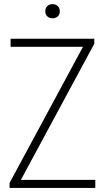

<svg xmlns="http://www.w3.org/2000/svg" viewBox="-20 -932 520 952"><path d="M27.5 0V-25L391.5 -700H32.5V-740H447.5V-715L83.5 -40H452.5V0ZM240.5 -841.5Q224.5 -841.5 214.5 -850.8Q204.5 -860 204.5 -876Q204.5 -892 214.5 -901.8Q224.5 -911.5 240.5 -911.5Q256.5 -911.5 266.5 -901.8Q276.5 -892 276.5 -876Q276.5 -860 266.5 -850.8Q256.5 -841.5 240.5 -841.5Z"/></svg>

Font: Encode Sans Condensed ExtraLight
Style: Regular
Weight: 200
Width: 3
Designer: Multiple Designers
Foundry: Impallari Type
Version: Version 3.000; ttfautohint (v1.8.3) -l 8 -r 50 -G 200 -x 14 